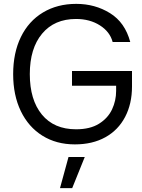

<svg xmlns="http://www.w3.org/2000/svg" viewBox="-20 -735 735 992"><path d="M352 -368H662V-288Q662 -199 626.5 -131Q591 -63 524.5 -26Q458 11 367 11Q271 11 199 -34Q127 -79 87.5 -161Q48 -243 48 -352Q48 -462 88 -544Q128 -626 202 -670.5Q276 -715 374 -715Q471 -715 548.5 -667Q626 -619 653 -518H562Q548 -571 496 -604Q444 -637 373 -637Q261 -637 197.5 -561Q134 -485 134 -352Q134 -219 196.5 -143Q259 -67 373 -67Q446 -67 492 -96Q538 -125 559 -170Q580 -215 580 -265V-292H352ZM353 237H290L334 76H418Z"/></svg>

Font: CBA Beacon Sans
Style: Regular
Weight: 400
Designer: Wei Huang
Foundry: Wei Huang
Version: Version 1.002